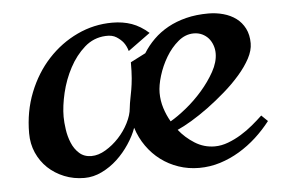

<svg xmlns="http://www.w3.org/2000/svg" viewBox="-38 -435 737 495"><g transform="rotate(-5 331.0 -187.5)"><path d="M526.9 -280.8Q526.9 -292 523.2 -302.2Q519.5 -312.5 512.9 -320.1Q506.3 -327.6 496.6 -332.3Q486.8 -336.9 475.1 -336.9Q453.1 -336.9 434.6 -321.3Q416 -305.7 402.6 -283.2Q389.2 -260.7 381.6 -235.8Q374 -210.9 374 -191.9Q374 -171.4 380.1 -152.1Q386.2 -132.8 396 -116.2Q414.1 -126.5 437 -145Q460 -163.6 479.7 -186.3Q499.5 -209 513.2 -233.6Q526.9 -258.3 526.9 -280.8ZM307.1 -276.9 346.2 -296.9Q357.9 -315.9 374.3 -332Q390.6 -348.1 411.9 -359.9Q433.1 -371.6 459.2 -378.2Q485.4 -384.8 517.1 -384.8Q537.1 -384.8 555.7 -379.6Q574.2 -374.5 588.4 -364Q602.5 -353.5 610.8 -337.2Q619.1 -320.8 619.1 -298.8Q619.1 -280.3 608.2 -259.8Q597.2 -239.3 579.3 -218.8Q561.5 -198.2 538.8 -178.5Q516.1 -158.7 493.2 -141.8Q470.2 -125 449 -112.3Q427.7 -99.6 412.1 -92.8Q428.7 -71.8 452.4 -56.9Q476.1 -42 503.9 -42Q521 -42 538.6 -48.6Q556.2 -55.2 572.5 -65.2Q588.9 -75.2 603.5 -87.4Q618.2 -99.6 629.9 -110.8L646 -95.2Q628.9 -73.2 608.2 -54.2Q587.4 -35.2 563.7 -21Q540 -6.8 513.7 1.5Q487.3 9.8 459 9.8Q431.2 9.8 406 1.2Q380.9 -7.3 360.4 -22.7Q339.8 -38.1 324.5 -59.8Q309.1 -81.5 300.8 -107.9Q293.5 -87.4 279.5 -66.4Q265.6 -45.4 247.6 -28.6Q229.5 -11.7 207.5 -1Q185.5 9.8 162.1 9.8Q134.3 9.8 110.1 0Q85.9 -9.8 68.1 -26.6Q50.3 -43.5 40 -66.7Q29.8 -89.8 29.8 -117.2Q29.8 -173.8 49.1 -222.4Q68.4 -271 101.3 -306.6Q134.3 -342.3 177.2 -362.5Q220.2 -382.8 268.1 -382.8Q295.4 -382.8 318.1 -374.8Q340.8 -366.7 361.8 -348.1L304.2 -306.2Q300.8 -318.8 293.5 -328.6Q287.1 -336.9 276.1 -344Q265.1 -351.1 248 -350.1Q216.8 -348.6 193.4 -327.9Q169.9 -307.1 154.1 -277.3Q138.2 -247.6 130.1 -213.6Q122.1 -179.7 122.1 -151.9Q122.1 -137.7 124.8 -119.1Q127.4 -100.6 134.3 -84Q141.1 -67.4 153.6 -56.2Q166 -44.9 185.1 -44.9Q203.1 -44.9 221.9 -56.2Q240.7 -67.4 256.3 -84.2Q272 -101.1 282.2 -121.3Q292.5 -141.6 293.9 -159.2Q295.4 -172.4 297.6 -183.1Q299.8 -193.8 302 -206.5Q304.2 -219.2 305.7 -235.8Q307.1 -252.4 307.1 -276.9Z"/></g></svg>

Font: Redressed
Style: Regular
Weight: 400
Designer: Astigmatic (AOETI)
Foundry: Astigmatic (AOETI)
Version: Version 1.000